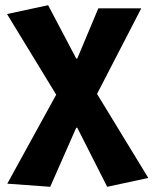

<svg xmlns="http://www.w3.org/2000/svg" viewBox="-20 -530 590 738"><path d="M173 188 8 176 196 -166 7 -476 165 -510 273 -305H277L358 -498H523L353 -169L550 154L392 188L277 -39H273Z"/></svg>

Font: Source Sans 3 ExtraBold
Style: Regular
Weight: 800
Designer: Paul D. Hunt
Foundry: Adobe
Version: Version 3.052;hotconv 1.1.0;makeotfexe 2.6.0